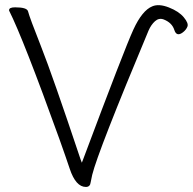

<svg xmlns="http://www.w3.org/2000/svg" viewBox="-20 -728 763 760"><path d="M583 -703Q609 -714 648.5 -698.5Q688 -683 707.5 -659.5Q727 -636 722 -623Q717 -610 704 -600Q679 -581 670 -609.5Q661 -638 628 -651Q609 -658 593.5 -644Q578 -630 568 -607Q368 -129 345 -36Q340 -14 339 -7Q337 12 320 12Q280 12 256 -60Q241 -105 215 -178Q72 -575 16 -686Q16 -687 16 -688Q16 -699 40 -699Q87 -699 91 -683Q97 -659 142.5 -544Q188 -429 299 -97L304 -84L309 -97Q473 -535 508 -611Q543 -687 583 -703ZM592 -642Z"/></svg>

Font: LXGW WenKai Light
Style: Regular
Weight: 300
Designer: LXGW / Fontworks Inc.
Foundry: LXGW / Fontworks Inc.
Version: Version 1.501; October 10, 2024